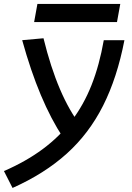

<svg xmlns="http://www.w3.org/2000/svg" viewBox="-62 -721 668 972"><path d="M1.5 230.5 -42 145Q69.3 96.7 154.1 33.9Q238.8 -28.8 300 -108.9Q361.3 -189 401.4 -290.3Q441.4 -391.6 463.4 -517.6H567.9Q531.2 -327.6 460 -186.3Q388.7 -44.9 276.1 56.6Q163.6 158.2 1.5 230.5ZM158.2 -527.3Q230 -234.4 347.7 -83.5L257.3 -24.9Q196.3 -117.2 144.8 -239.7Q93.3 -362.3 50.3 -517.6ZM110.8 -609.4 127.4 -701.2H546.9L530.3 -609.4Z"/></svg>

Font: Cascadia Code
Style: Italic
Weight: 400
Italic angle: -10°
Designer: Aaron Bell
Foundry: Saja Typeworks
Version: Version 2407.024